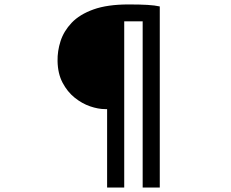

<svg xmlns="http://www.w3.org/2000/svg" viewBox="-20 -788 1040 864"><path d="M453 -297Q422 -297 385.5 -309.5Q349 -322 316 -348.5Q283 -375 261.5 -416Q240 -457 239 -513Q238 -558 252.5 -603Q267 -648 302.5 -685.5Q338 -723 400.5 -745.5Q463 -768 559 -768Q610 -768 643.5 -766Q677 -764 699 -759V56H622V-692H539V56H462V-297Z"/></svg>

Font: Source Han Sans TC Medium
Style: Regular
Weight: 500
Designer: Ryoko NISHIZUKA Ë•øÂ°öÊ∂ºÂ≠ê (kana, bopomofo & ideographs); Paul D. Hunt (Latin, Greek & Cyrillic); Sandoll Communicatio
Foundry: Adobe
Version: Version 2.004;hotconv 1.0.118;makeotfexe 2.5.65603